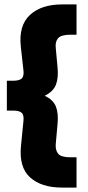

<svg xmlns="http://www.w3.org/2000/svg" viewBox="-20 -752 397 868"><path d="M260 96Q167 96 116 50Q65 4 75 -94L86 -205Q89 -232 78 -242Q67 -252 39 -252H11V-387H39Q67 -387 78 -397Q89 -407 86 -434L74 -542Q64 -637 115.5 -684.5Q167 -732 260 -732H326V-595H298Q256 -595 242.5 -579Q229 -563 232 -536L240 -449Q245 -401 233 -369.5Q221 -338 182 -319Q221 -301 233 -269.5Q245 -238 240 -190L232 -100Q230 -73 243 -57Q256 -41 298 -41H326V96Z"/></svg>

Font: Outfit Black
Style: Regular
Weight: 900
Designer: Rodrigo Fuenzalida
Foundry: fragTYPE
Version: Version 1.100; ttfautohint (v1.8.4.7-5d5b)